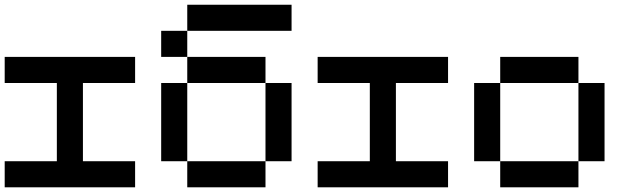

<svg xmlns="http://www.w3.org/2000/svg" viewBox="-20 -798 2707 818"><path d="M222.2 -444.4H0V-555.6H555.6V-444.4H333.3V-111.1H555.6V0H0V-111.1H222.2Z M777.8 -111.1H666.7V-444.4H777.8ZM1111.1 -444.4H777.8V-555.6H1111.1ZM1222.2 -111.1H1111.1V-444.4H1222.2ZM1111.1 0H777.8V-111.1H1111.1ZM1222.2 -666.7H777.8V-777.8H1222.2ZM777.8 -555.6H666.7V-666.7H777.8Z M1555.6 -444.4H1333.3V-555.6H1888.9V-444.4H1666.7V-111.1H1888.9V0H1333.3V-111.1H1555.6Z M2111.1 -111.1H2000V-444.4H2111.1ZM2444.4 -444.4H2111.1V-555.6H2444.4ZM2555.6 -111.1H2444.4V-444.4H2555.6ZM2444.4 0H2111.1V-111.1H2444.4Z"/></svg>

Font: Pixeloid Mono
Style: Regular
Weight: 400
Monospace: yes
Designer: GGBotNet
Foundry: GGBotNet
Version: 0.5